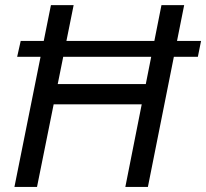

<svg xmlns="http://www.w3.org/2000/svg" viewBox="-20 -740 816 760"><path d="M47.9 -515.1 62 -578.1H775.9L763.2 -515.1ZM37.1 0 181.6 -719.7H271.5L208.5 -407.2H557.1L619.1 -719.7H709L565.4 0H476.1L541 -327.1H192.4L126.5 0Z"/></svg>

Font: Reddit Sans
Style: Italic
Weight: 400
Italic angle: -11.25°
Designer: Stephen Hutchings
Version: Version 1.013